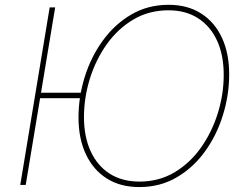

<svg xmlns="http://www.w3.org/2000/svg" viewBox="-20 -757 1003 787"><path d="M325.7 -377 321.8 -354.5H131.8L135.7 -377ZM206.1 -726.6 85.4 1H63L183.6 -726.6ZM550.8 9.8Q473.1 9.8 417.5 -25.6Q361.8 -61 331.8 -125.2Q301.8 -189.5 301.8 -275.4Q301.8 -359.9 327.4 -441.9Q353 -523.9 401.4 -590.6Q449.7 -657.2 517.8 -697.3Q585.9 -737.3 671.4 -737.3Q748.5 -737.3 804.2 -701.9Q859.9 -666.5 889.6 -602.5Q919.4 -538.6 919.4 -452.1Q919.4 -368.2 894 -285.9Q868.7 -203.6 820.8 -137Q772.9 -70.3 704.8 -30.3Q636.7 9.8 550.8 9.8ZM551.8 -12.7Q631.8 -12.7 695.6 -50.8Q759.3 -88.9 804.2 -152.6Q849.1 -216.3 873 -293.7Q897 -371.1 897 -450.2Q897 -530.8 869.9 -590.1Q842.8 -649.4 792 -682.1Q741.2 -714.8 670.9 -714.8Q590.3 -714.8 526.4 -676.8Q462.4 -638.7 417.2 -575Q372.1 -511.2 348.1 -433.6Q324.2 -356 324.2 -276.9Q324.2 -197.3 351.3 -137.7Q378.4 -78.1 429.2 -45.4Q480 -12.7 551.8 -12.7Z"/></svg>

Font: Inter 17pt Thin
Style: Italic
Weight: 250
Italic angle: -9.3988°
Version: Version 4.001;git-66647c0bb